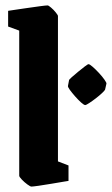

<svg xmlns="http://www.w3.org/2000/svg" viewBox="-20 -678 413 709"><path d="M96 11Q92 11 81 3Q70 -5 60.5 -15Q51 -25 51 -29V-565L10 -580V-638Q10 -638 30 -641Q50 -644 77.5 -648Q105 -652 127.5 -655Q150 -658 156 -658Q159 -658 168.5 -650Q178 -642 186 -632Q194 -622 194 -619V-82L233 -67V-10Q233 -10 214.5 -7Q196 -4 170 0.5Q144 5 122.5 8Q101 11 96 11ZM235 -382Q235 -384 245 -393Q255 -402 268.5 -413Q282 -424 293 -432.5Q304 -441 307 -441Q311 -441 322 -431.5Q333 -422 345.5 -408.5Q358 -395 366 -383.5Q374 -372 373 -369L368 -347Q367 -344 357 -334.5Q347 -325 334 -315Q321 -305 309.5 -297.5Q298 -290 295 -290Q290 -290 279.5 -299.5Q269 -309 257.5 -322Q246 -335 238 -346Q230 -357 231 -361Z"/></svg>

Font: Grenze Gotisch ExtraBold
Style: Regular
Weight: 800
Designer: Renata Polastri
Foundry: Omnibus-Type
Version: Version 1.001